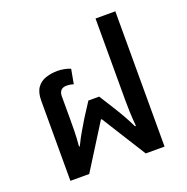

<svg xmlns="http://www.w3.org/2000/svg" viewBox="-126 -821 913 939"><g transform="rotate(-20 330.5 -352.0)"><path d="M83 0V-417Q83 -460 100 -484Q117 -508 145.5 -517.5Q174 -527 207 -527Q224 -527 242 -523.5Q260 -520 274 -514L260 -438Q251 -441 241.5 -442.5Q232 -444 226 -444Q204 -444 194.5 -433Q185 -422 185 -403V-280Q185 -253 184.5 -221Q184 -189 180 -143H184Q204 -185 221 -212.5Q238 -240 251 -263L300 -339H356L404 -263Q427 -226 441.5 -200Q456 -174 471 -143H476Q472 -189 471 -221Q470 -253 470 -280V-704H573V0H475L330 -231H326L181 0Z"/></g></svg>

Font: Noto Sans Thai UI Med
Style: Regular
Weight: 500
Designer: Monotype Design Team
Foundry: Monotype Imaging Inc.
Version: Version 2.000;GOOG;noto-source:20170915:90ef993387c0